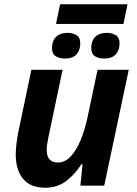

<svg xmlns="http://www.w3.org/2000/svg" viewBox="-20 -875 644 905"><path d="M192.9 9.8Q122.6 9.8 88.4 -32.5Q54.2 -74.7 54.2 -147Q54.2 -165 57.1 -193.4Q60.1 -221.7 65.9 -251L127.9 -545.9H274.9L208 -227.1Q200.2 -191.9 200.2 -168.9Q200.2 -108.9 252.9 -108.9Q286.6 -108.9 313.2 -137.5Q339.8 -166 359.9 -214.1Q379.9 -262.2 392.1 -319.8L439.9 -545.9H586.9L471.2 0H358.9L369.1 -101.1H363.8Q332.5 -52.2 291.3 -21.2Q250 9.8 192.9 9.8ZM244.1 -762.2 263.2 -855H581.1L562 -762.2ZM286.1 -599.1Q260.3 -599.1 242.7 -610.1Q225.1 -621.1 225.1 -647.9Q225.1 -683.1 244.6 -701.7Q264.2 -720.2 298.3 -720.2Q322.3 -720.2 340.3 -709.5Q358.4 -698.7 358.4 -670.9Q358.4 -638.2 340.8 -618.7Q323.2 -599.1 286.1 -599.1ZM471.2 -599.1Q444.8 -599.1 427.5 -610.1Q410.2 -621.1 410.2 -647.9Q410.2 -683.1 429.4 -701.7Q448.7 -720.2 483.4 -720.2Q507.3 -720.2 525.4 -709.5Q543.5 -698.7 543.5 -670.9Q543.5 -638.2 525.6 -618.7Q507.8 -599.1 471.2 -599.1Z"/></svg>

Font: Open Sans
Style: Bold Italic
Weight: 700
Italic angle: -12°
Designer: Monotype Design Team
Foundry: Monotype Imaging Inc.
Version: Version 3.003; ttfautohint (v1.8.4)